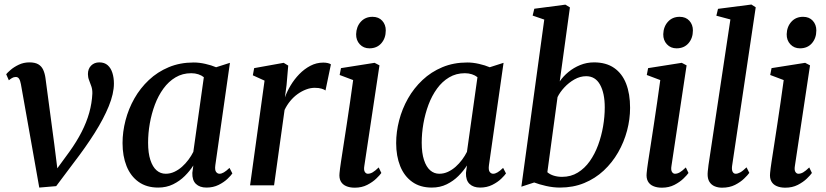

<svg xmlns="http://www.w3.org/2000/svg" viewBox="-20 -838 3736 868"><path d="M74.5 -457.5Q71.5 -474 66.2 -482Q61 -490 51.5 -490Q42 -490 34.2 -485.2Q26.5 -480.5 20 -475L8 -502.5Q13.5 -509.5 28.2 -522.2Q43 -535 65 -545.5Q87 -556 113 -556Q138 -556 152.8 -547.5Q167.5 -539 175 -523Q182.5 -507 185.5 -485.5L225.5 -185.5L244 -38L212 -40L293.5 -151.5Q326.5 -197.5 349 -241.5Q371.5 -285.5 383.5 -328.5Q395.5 -371.5 397.5 -415Q398 -433 393 -447.5Q388 -462 382.8 -475.2Q377.5 -488.5 377.5 -503Q377.5 -527 392 -541.5Q406.5 -556 429 -556Q452.5 -556 467 -543Q481.5 -530 488.2 -508.2Q495 -486.5 495 -460.5Q495 -415 471.8 -358Q448.5 -301 407.8 -236.5Q367 -172 313.5 -102.5L234 3.5L157.5 10L126.5 -165Z M953.5 -91.5Q950.5 -69.5 956.8 -61Q963 -52.5 972.5 -52.5Q981.5 -52.5 992.2 -58.8Q1003 -65 1017.5 -79L1030.5 -54Q1025 -45.5 1009 -30Q993 -14.5 968.5 -2.2Q944 10 913.5 10Q883 10 865.8 -6.5Q848.5 -23 849.5 -56.5L854 -90Q838.5 -65.5 815.5 -42.5Q792.5 -19.5 762.5 -4.8Q732.5 10 695 10Q642.5 10 606.5 -15.8Q570.5 -41.5 552.2 -87Q534 -132.5 534 -191Q534 -242 547.5 -294Q561 -346 587.5 -392.8Q614 -439.5 653 -476.2Q692 -513 742.8 -534.2Q793.5 -555.5 855.5 -555.5Q881 -555.5 908.5 -549.2Q936 -543 957 -534L1019.5 -554ZM901.5 -489Q891 -497.5 876.5 -502.2Q862 -507 844.5 -507Q805 -507 773.5 -488.2Q742 -469.5 718.8 -437.5Q695.5 -405.5 680.2 -364.8Q665 -324 657.2 -279.8Q649.5 -235.5 649.5 -193Q649.5 -146 659.8 -114.8Q670 -83.5 687.8 -68Q705.5 -52.5 729 -52.5Q749.5 -52.5 768.2 -61.2Q787 -70 803 -84.2Q819 -98.5 832 -116Q845 -133.5 854 -151.5Z M1110.5 0 1176 -473.5 1123 -497.5 1129 -530 1262.5 -554 1283 -541.5 1275.5 -453.5 1268 -397.5Q1277.5 -424.5 1294 -452Q1310.5 -479.5 1333 -502.8Q1355.5 -526 1383 -540.5Q1410.5 -555 1441.5 -555Q1453 -555 1462.2 -552.8Q1471.5 -550.5 1476 -547L1451.5 -429Q1447 -433 1434.2 -437Q1421.5 -441 1403 -441Q1383.5 -441 1363.8 -433.5Q1344 -426 1325.5 -412.8Q1307 -399.5 1292 -381.2Q1277 -363 1266.5 -341L1219 0Z M1583.5 10.5Q1561 10.5 1544.5 3.2Q1528 -4 1520.2 -18.8Q1512.5 -33.5 1515 -56Q1516.5 -73.5 1521.5 -106.5Q1526.5 -139.5 1533.2 -182.8Q1540 -226 1547.5 -275.5Q1555 -325 1562.5 -376.5Q1570 -428 1576.5 -476L1515.5 -499L1521.5 -530L1673.5 -554L1695.5 -542.5L1627 -87.5Q1624 -69.5 1629.2 -61Q1634.5 -52.5 1643 -52.5Q1653.5 -52.5 1664.5 -58.8Q1675.5 -65 1692 -81L1704 -56Q1697.5 -46.5 1681.2 -30.8Q1665 -15 1640.2 -2.2Q1615.5 10.5 1583.5 10.5ZM1650 -619.5Q1623.5 -619.5 1606.5 -637.8Q1589.5 -656 1590 -683.5Q1591 -717.5 1611.2 -739.8Q1631.5 -762 1664 -762Q1692 -762 1708 -744.2Q1724 -726.5 1724 -700.5Q1724 -665.5 1704 -642.5Q1684 -619.5 1650 -619.5Z M2190.5 -91.5Q2187.5 -69.5 2193.8 -61Q2200 -52.5 2209.5 -52.5Q2218.5 -52.5 2229.2 -58.8Q2240 -65 2254.5 -79L2267.5 -54Q2262 -45.5 2246 -30Q2230 -14.5 2205.5 -2.2Q2181 10 2150.5 10Q2120 10 2102.8 -6.5Q2085.5 -23 2086.5 -56.5L2091 -90Q2075.5 -65.5 2052.5 -42.5Q2029.5 -19.5 1999.5 -4.8Q1969.5 10 1932 10Q1879.5 10 1843.5 -15.8Q1807.5 -41.5 1789.2 -87Q1771 -132.5 1771 -191Q1771 -242 1784.5 -294Q1798 -346 1824.5 -392.8Q1851 -439.5 1890 -476.2Q1929 -513 1979.8 -534.2Q2030.5 -555.5 2092.5 -555.5Q2118 -555.5 2145.5 -549.2Q2173 -543 2194 -534L2256.5 -554ZM2138.5 -489Q2128 -497.5 2113.5 -502.2Q2099 -507 2081.5 -507Q2042 -507 2010.5 -488.2Q1979 -469.5 1955.8 -437.5Q1932.5 -405.5 1917.2 -364.8Q1902 -324 1894.2 -279.8Q1886.5 -235.5 1886.5 -193Q1886.5 -146 1896.8 -114.8Q1907 -83.5 1924.8 -68Q1942.5 -52.5 1966 -52.5Q1986.5 -52.5 2005.2 -61.2Q2024 -70 2040 -84.2Q2056 -98.5 2069 -116Q2082 -133.5 2091 -151.5Z M2510.5 -470Q2526 -493 2549.8 -512.5Q2573.5 -532 2603 -544Q2632.5 -556 2665.5 -556Q2720 -556 2756.2 -531Q2792.5 -506 2810.5 -460Q2828.5 -414 2828.5 -350.5Q2828.5 -299 2814.8 -247.2Q2801 -195.5 2774.5 -149.2Q2748 -103 2709.5 -67Q2671 -31 2621.2 -10.5Q2571.5 10 2511.5 10Q2481 10 2449 2.8Q2417 -4.5 2395 -13L2337 6L2440.5 -749.5L2388 -767.5L2395.5 -798.5L2536 -817L2556.5 -804.5ZM2454.5 -59.5Q2466.5 -49 2483.8 -43.8Q2501 -38.5 2521 -38.5Q2561 -38.5 2592.2 -57.8Q2623.5 -77 2646.2 -109.2Q2669 -141.5 2684 -182.2Q2699 -223 2706.5 -267Q2714 -311 2714 -352.5Q2714 -416.5 2692.8 -455Q2671.5 -493.5 2630 -493.5Q2602.5 -493.5 2577 -479Q2551.5 -464.5 2531.5 -443Q2511.5 -421.5 2500.5 -399Z M2972 10.5Q2949.5 10.5 2933 3.2Q2916.5 -4 2908.8 -18.8Q2901 -33.5 2903.5 -56Q2905 -73.5 2910 -106.5Q2915 -139.5 2921.8 -182.8Q2928.5 -226 2936 -275.5Q2943.5 -325 2951 -376.5Q2958.5 -428 2965 -476L2904 -499L2910 -530L3062 -554L3084 -542.5L3015.5 -87.5Q3012.5 -69.5 3017.8 -61Q3023 -52.5 3031.5 -52.5Q3042 -52.5 3053 -58.8Q3064 -65 3080.5 -81L3092.5 -56Q3086 -46.5 3069.8 -30.8Q3053.5 -15 3028.8 -2.2Q3004 10.5 2972 10.5ZM3038.5 -619.5Q3012 -619.5 2995 -637.8Q2978 -656 2978.5 -683.5Q2979.5 -717.5 2999.8 -739.8Q3020 -762 3052.5 -762Q3080.5 -762 3096.5 -744.2Q3112.5 -726.5 3112.5 -700.5Q3112.5 -665.5 3092.5 -642.5Q3072.5 -619.5 3038.5 -619.5Z M3289.5 -87Q3287.5 -70 3292.2 -61.2Q3297 -52.5 3306 -52.5Q3315 -52.5 3326.2 -58.5Q3337.5 -64.5 3355 -81.5L3367.5 -56.5Q3360.5 -46.5 3344.2 -30.8Q3328 -15 3303 -2.2Q3278 10.5 3244 10.5Q3226 10.5 3211 4.2Q3196 -2 3187.2 -16Q3178.5 -30 3179 -52.5Q3179 -57 3179.8 -64Q3180.5 -71 3181.5 -78.5Q3182.5 -86 3183 -92L3282 -750L3218.5 -767L3226 -798L3377 -817.5L3396.5 -805Z M3530 10.5Q3507.5 10.5 3491 3.2Q3474.5 -4 3466.8 -18.8Q3459 -33.5 3461.5 -56Q3463 -73.5 3468 -106.5Q3473 -139.5 3479.8 -182.8Q3486.5 -226 3494 -275.5Q3501.5 -325 3509 -376.5Q3516.5 -428 3523 -476L3462 -499L3468 -530L3620 -554L3642 -542.5L3573.5 -87.5Q3570.5 -69.5 3575.8 -61Q3581 -52.5 3589.5 -52.5Q3600 -52.5 3611 -58.8Q3622 -65 3638.5 -81L3650.5 -56Q3644 -46.5 3627.8 -30.8Q3611.5 -15 3586.8 -2.2Q3562 10.5 3530 10.5ZM3596.5 -619.5Q3570 -619.5 3553 -637.8Q3536 -656 3536.5 -683.5Q3537.5 -717.5 3557.8 -739.8Q3578 -762 3610.5 -762Q3638.5 -762 3654.5 -744.2Q3670.5 -726.5 3670.5 -700.5Q3670.5 -665.5 3650.5 -642.5Q3630.5 -619.5 3596.5 -619.5Z"/></svg>

Font: Merriweather 48pt Medium
Style: Italic
Weight: 500
Italic angle: -7.8°
Version: Version 2.101